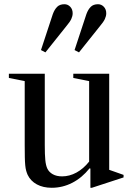

<svg xmlns="http://www.w3.org/2000/svg" viewBox="-20 -879 638 909"><path d="M327 -510 402 -495V-114C384 -91.3 364 -74 342 -62C320 -50 297.3 -44 274 -44C256.7 -44 242 -47.3 230 -54C218 -60.7 209.3 -69.7 204 -81C199.3 -91 196.2 -104.3 194.5 -121C192.8 -137.7 192 -161.7 192 -193V-530H22V-510L97 -495V-193C97 -169.7 97.2 -150.3 97.5 -135C97.8 -119.7 98.5 -106.8 99.5 -96.5C100.5 -86.2 102 -77.5 104 -70.5C106 -63.5 108.3 -57 111 -51C120.3 -31.7 134.8 -16.7 154.5 -6C174.2 4.7 197.7 10 225 10C259 10 291.3 2.2 322 -13.5C352.7 -29.2 380 -52 404 -82L408 -81V10H415L565 -39V-51L497 -75V-530H327ZM333 -642 354 -631 453 -755C464.3 -768.3 472.2 -779.7 476.5 -789C480.8 -798.3 483 -807.3 483 -816C483 -828.7 479.2 -839 471.5 -847C463.8 -855 454.7 -859 444 -859C429.3 -859 417.8 -854.8 409.5 -846.5C401.2 -838.2 394.3 -826.7 389 -812ZM174 -642 195 -631 294 -755C305.3 -768.3 313.2 -779.7 317.5 -789C321.8 -798.3 324 -807.3 324 -816C324 -828.7 320.2 -839 312.5 -847C304.8 -855 295.7 -859 285 -859C270.3 -859 258.8 -854.8 250.5 -846.5C242.2 -838.2 235.3 -826.7 230 -812Z"/></svg>

Font: Libre Caslon Text
Style: Regular
Weight: 400
Designer: Pablo Impallari, Rodrigo Fuenzalida
Foundry: Pablo Impallari, Rodrigo Fuenzalida
Version: Version 1.000; ttfautohint (v0.93) -l 8 -r 50 -G 200 -x 14 -